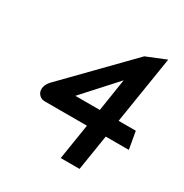

<svg xmlns="http://www.w3.org/2000/svg" viewBox="-142 -698 789 822"><g transform="rotate(30 252.0 -287.5)"><path d="M68 -246C44 -220 45 -190 63 -175C70 -169 78 -166 89 -166H297L269 10H362L390 -166H504L489 -252H404L457 -585L361 -546ZM190 -252 336 -413 311 -252Z"/></g></svg>

Font: Charger Pro
Style: ExBdNarObl
Weight: 400
Designer: Jasper
Foundry: Cannot Into Space Fonts
Version: Version 1.09